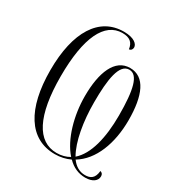

<svg xmlns="http://www.w3.org/2000/svg" viewBox="-179 -845 934 1003"><g transform="rotate(30 288.0 -344.0)"><path d="M482 37C527 37 551 16 551 -10C551 -23 545 -30 534 -33C530 13 507 26 474 26C441 26 414 10 392 -20C483 -74 529 -197 529 -336C529 -484 490 -577 400 -577C309 -577 268 -475 268 -331C268 -215 302 -91 365 -20C343 -7 317 0 288 0C171 0 107 -121 107 -358C107 -592 167 -715 274 -715C318 -715 340 -697 345 -658C358 -659 364 -669 364 -680C364 -699 341 -725 277 -725C129 -725 44 -590 44 -359C44 -127 128 10 283 10C317 10 347 3 375 -10C404 20 440 37 482 37ZM384 -33C345 -100 326 -213 326 -327C326 -466 341 -567 401 -567C454 -567 473 -486 473 -332C473 -198 446 -86 384 -33Z"/></g></svg>

Font: Noto Serif Display ExtraCondensed Light
Style: Regular
Weight: 300
Width: 2
Designer: Monotype Design Team
Foundry: Monotype Imaging Inc.
Version: Version 2.009